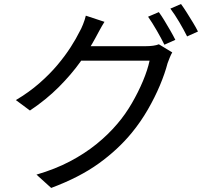

<svg xmlns="http://www.w3.org/2000/svg" viewBox="-20 -860 1040 949"><path d="M765 -800.1Q778 -782.7 792.8 -758.1Q807.7 -733.6 822.1 -708.6Q836.5 -683.6 846.7 -663.1L792.6 -639Q777.8 -669.4 754.8 -709.2Q731.9 -749 711.9 -777.4ZM874.6 -840.2Q888.2 -821.8 903.8 -796.9Q919.5 -772 934.4 -747.5Q949.3 -723 958.5 -704.2L904.8 -680Q888.5 -712.9 865.9 -751.2Q843.3 -789.4 822.1 -817.4ZM831.4 -601Q825.1 -590.5 818.9 -575.1Q812.6 -559.7 808.3 -547.7Q795.3 -497.6 770.5 -438.3Q745.6 -379 710.7 -318.4Q675.8 -257.8 631 -203.2Q562.9 -120.3 468.1 -52Q373.4 16.4 233 68.9L160.3 3.1Q252.5 -23.8 325.4 -62.2Q398.4 -100.6 456.6 -147.6Q514.8 -194.7 559.8 -247.8Q599.2 -293.8 631.2 -348.9Q663.3 -404 686.5 -459.3Q709.6 -514.6 719.3 -560H348.8L380.9 -631.7Q393 -631.7 425.9 -631.7Q458.8 -631.7 501.2 -631.7Q543.7 -631.7 585.7 -631.7Q627.7 -631.7 659 -631.7Q690.3 -631.7 699.7 -631.7Q719.8 -631.7 736.7 -634Q753.5 -636.3 765.2 -641.1ZM496.4 -752.1Q484 -732.4 471.9 -710Q459.8 -687.6 452.3 -673.7Q423 -618.6 377.8 -555.2Q332.6 -491.9 270.5 -429.6Q208.4 -367.4 128 -313.7L58.5 -365.3Q123.3 -403.8 174.5 -448.6Q225.7 -493.3 264.2 -539.2Q302.6 -585.1 329.7 -627.5Q356.8 -669.8 373.2 -703.3Q381.1 -716.3 390.5 -739.9Q399.9 -763.4 404.2 -782.6Z"/></svg>

Font: Noto Sans HK Thin
Style: Regular
Weight: 100
Designer: Ryoko NISHIZUKA 西塚涼子 (kana, bopomofo & ideographs); Paul D. Hunt (Latin, Greek & Cyrillic); Sandoll Communications 산돌커뮤니
Foundry: Adobe
Version: Version 2.004-H2;hotconv 1.0.118;makeotfexe 2.5.65603